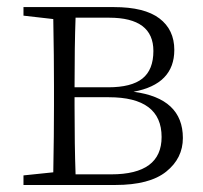

<svg xmlns="http://www.w3.org/2000/svg" viewBox="-20 -527 579 547"><path d="M195.3 -30.3H296.9Q440.4 -30.3 440.4 -136.7Q440.4 -250 290 -250H192.4V-225.6Q192.4 -112.3 195.3 -30.3ZM291 -476.6H195.3Q192.4 -398.4 192.4 -278.3H288.1Q354.5 -278.3 385.7 -303.2Q417 -328.1 417 -381.8Q417 -476.6 291 -476.6ZM46.9 -506.8H304.7Q391.6 -506.8 434.1 -474.6Q476.6 -442.4 476.6 -384.8Q476.6 -287.1 360.4 -265.6Q501 -247.1 501 -133.8Q501 -76.2 453.6 -38.1Q406.2 0 308.6 0H46.9V-27.3L131.8 -36.1Q133.8 -145.5 133.8 -225.6V-282.2Q133.8 -363.3 131.8 -472.7L46.9 -482.4Z"/></svg>

Font: GenYoMin TW TTF ExtraLight
Style: Regular
Weight: 250
Version: Version 1.300